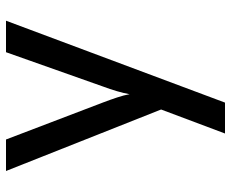

<svg xmlns="http://www.w3.org/2000/svg" viewBox="-85 -505 770 640"><g transform="rotate(-90 300.0 -185.0)"><path d="M175 180 255 -33 50 -550H155L279 -225Q287 -204 295 -180Q303 -156 306 -138Q309 -156 316 -180Q323 -204 331 -225L446 -550H551L278 180Z"/></g></svg>

Font: Pitagon Sans Mono Medium
Style: Regular
Weight: 500
Monospace: yes
Designer: Travis Tran
Foundry: Pitagon
Version: Version 1.001; ttfautohint (v1.8.4.7-5d5b);gftools[0.9.26]